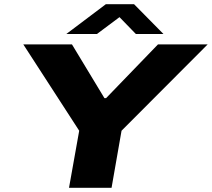

<svg xmlns="http://www.w3.org/2000/svg" viewBox="-20 -901 1016 921"><path d="M297.9 -737.8 487.8 -880.9H623L764.2 -737.8H631.8L553.2 -818.8L444.8 -737.8ZM311 0 359.9 -273.9 91.8 -688H325.2L481 -430.2H488.8L737.8 -688H976.1L563 -273.9L515.1 0Z"/></svg>

Font: Archivo Expanded ExtraBold
Style: Italic
Weight: 800
Width: 7
Italic angle: -10°
Designer: Hector Gatti
Foundry: Omnibus-Type
Version: Version 2.001